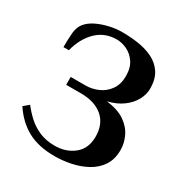

<svg xmlns="http://www.w3.org/2000/svg" viewBox="-163 -805 907 951"><g transform="rotate(30 290.0 -330.0)"><path d="M280 20Q189 20 126.5 -13.5Q64 -47 19 -115L49 -140Q72 -110 100.5 -84Q129 -58 167 -41.5Q205 -25 255 -25Q319 -25 364 -61Q409 -97 409 -165Q409 -237 363.5 -276Q318 -315 239 -315H154V-360H239Q275 -360 309.5 -375Q344 -390 366.5 -421.5Q389 -453 389 -500Q389 -548 368 -578Q347 -608 317.5 -621.5Q288 -635 260 -635Q192 -635 145.5 -590Q99 -545 80 -470H49Q49 -515 52 -551Q55 -587 74 -610Q92 -632 123.5 -647.5Q155 -663 192.5 -671.5Q230 -680 265 -680Q310 -680 355.5 -673.5Q401 -667 439.5 -648.5Q478 -630 501 -595.5Q524 -561 524 -505Q524 -473 506.5 -440.5Q489 -408 454.5 -382.5Q420 -357 370 -345Q436 -337 475 -310Q514 -283 531.5 -245.5Q549 -208 549 -170Q549 -116 524.5 -79.5Q500 -43 459.5 -21Q419 1 372 10.5Q325 20 280 20Z"/></g></svg>

Font: El Messiri
Style: Bold
Weight: 700
Designer: Mohamed Gaber
Foundry: Kief Type Foundry
Version: Version 2.020; ttfautohint (v1.8.3)